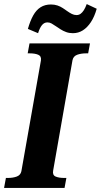

<svg xmlns="http://www.w3.org/2000/svg" viewBox="-42 -923 495 943"><path d="M63 -82 159 -626Q162 -647 146 -654Q130 -661 103 -661H94L103 -710H400L391 -661H382Q356 -661 337 -654Q318 -647 314 -627L219 -85Q215 -63 231 -56Q247 -49 274 -49H284L275 0H-22L-13 -49H-4Q22 -49 40.5 -56Q59 -63 63 -82ZM316 -760Q298 -760 283 -765.5Q268 -771 255.5 -779Q243 -787 232 -794.5Q221 -802 211.5 -807.5Q202 -813 191 -813Q175 -813 164 -799.5Q153 -786 145 -760L95 -781Q106 -820 121 -847Q136 -874 157.5 -887.5Q179 -901 208 -901Q226 -901 240.5 -896Q255 -891 267 -883Q279 -875 289.5 -867.5Q300 -860 311 -854.5Q322 -849 334 -849Q345 -849 353.5 -855Q362 -861 369.5 -872.5Q377 -884 384 -903L433 -880Q422 -841 404.5 -814.5Q387 -788 365 -774Q343 -760 316 -760Z"/></svg>

Font: Roboto Serif 72pt SemiCondensed SemiBold
Style: Italic
Weight: 600
Width: 4
Italic angle: -10°
Designer: Greg Gazdowicz
Foundry: Commercial Type
Version: Version 1.008